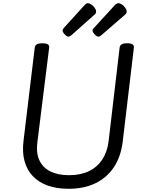

<svg xmlns="http://www.w3.org/2000/svg" viewBox="-20 -1160 903 1199"><path d="M408 19Q335 19 278.5 -1Q222 -21 185 -60Q148 -99 133 -154.5Q118 -210 127 -282L197 -863Q199 -877 210.5 -883.5Q222 -890 244 -890Q267 -890 278 -883.5Q289 -877 287 -862L214 -277Q204 -207 225.5 -160Q247 -113 294.5 -89.5Q342 -66 411 -66Q483 -66 535 -91Q587 -116 618.5 -163.5Q650 -211 658 -277L727 -863Q729 -877 740.5 -883.5Q752 -890 774 -890Q820 -890 816 -862L746 -273Q734 -180 690.5 -115Q647 -50 575.5 -15.5Q504 19 408 19ZM408 -931Q398 -931 384.5 -945Q371 -959 371 -969Q371 -973 372 -976Q373 -979 379 -986L509 -1129Q514 -1134 518.5 -1137Q523 -1140 528 -1140Q539 -1140 551 -1131.5Q563 -1123 571.5 -1111Q580 -1099 580 -1089Q580 -1082 578 -1077Q576 -1072 565 -1064L427 -941Q421 -937 416.5 -934Q412 -931 408 -931ZM595 -931Q585 -931 571.5 -945Q558 -959 558 -969Q558 -973 559 -976.5Q560 -980 567 -986L698 -1129Q703 -1134 708.5 -1137Q714 -1140 719 -1140Q730 -1140 742 -1131.5Q754 -1123 762.5 -1111Q771 -1099 771 -1089Q771 -1082 768.5 -1077Q766 -1072 756 -1064L614 -941Q609 -937 604 -934Q599 -931 595 -931Z"/></svg>

Font: Playwrite GB S
Style: Italic
Weight: 400
Italic angle: -7°
Designer: Veronika Burian, José Scaglione
Foundry: TypeTogether
Version: Version 1.000